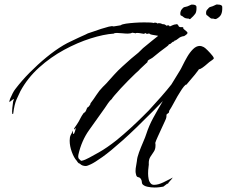

<svg xmlns="http://www.w3.org/2000/svg" viewBox="-20 -708 1012 857"><path d="M709 125Q703 126 692.5 127.5Q682 129 670 129Q654 129 638 125.5Q622 122 615 113Q614 110 613.5 107.5Q613 105 613 104Q613 100 611 95Q606 84 597.5 83Q589 82 587 70Q586 66 585.5 63Q585 60 585 56Q585 44 587.5 32.5Q590 21 591 11Q592 -5 600.5 -28Q609 -51 619 -74Q629 -97 633 -110Q645 -147 663.5 -181Q682 -215 701 -247L707 -257L664 -213Q583 -131 527.5 -81.5Q472 -32 437.5 -7.5Q403 17 386 25Q369 33 364 33Q346 33 337 23Q336 22 335 22Q334 22 332 21Q329 19 326.5 15.5Q324 12 322 9Q310 -4 300.5 -30Q291 -56 291 -80Q291 -95 295 -104Q297 -107 300.5 -114.5Q304 -122 304 -124H305Q305 -110 308 -110Q311 -110 314.5 -121.5Q318 -133 318 -136Q318 -135 317.5 -135.5Q317 -136 317 -136H316Q315 -135 315 -133Q315 -131 313 -130Q310 -133 311 -135Q326 -156 331.5 -166Q337 -176 340.5 -183Q344 -190 351 -200Q353 -204 356.5 -205.5Q360 -207 362 -211Q365 -216 366.5 -221Q368 -226 372 -230Q374 -229 378.5 -235.5Q383 -242 383 -242L384 -247Q398 -265 410.5 -284.5Q423 -304 439 -320L454 -335L489 -374Q505 -392 526 -411Q547 -430 565 -446Q569 -450 573.5 -453Q578 -456 582 -460Q600 -474 608 -483Q616 -492 634 -506Q644 -514 659 -526.5Q674 -539 686 -548L681 -549L658 -553Q651 -554 645 -559Q640 -556 636 -557Q632 -557 628 -561L624 -557H622Q620 -557 610 -559Q600 -561 592 -561Q586 -561 584 -559Q581 -561 577 -561Q573 -561 570 -562Q563 -558 550 -558Q539 -558 525.5 -559.5Q512 -561 502 -561Q491 -561 488 -558Q443 -555 384.5 -536.5Q326 -518 266 -485.5Q206 -453 154.5 -406.5Q103 -360 71 -301Q64 -287 54 -264.5Q44 -242 39 -201Q39 -200 36.5 -199Q34 -198 34 -211Q34 -217 35 -226.5Q36 -236 38 -250V-251Q38 -255 40.5 -260Q43 -265 40 -266L22 -252Q21 -257 25.5 -268Q30 -279 36.5 -291.5Q43 -304 48 -310Q76 -347 112 -383.5Q148 -420 187 -452Q226 -484 263 -506Q280 -516 296.5 -523.5Q313 -531 329 -539Q331 -540 341 -544.5Q351 -549 361 -553.5Q371 -558 372 -559Q380 -561 396 -567Q412 -573 431 -579Q450 -585 465.5 -589Q481 -593 487 -590L518 -595Q525 -600 542.5 -602.5Q560 -605 582 -606.5Q604 -608 623 -608Q639 -608 650.5 -607.5Q662 -607 666 -605V-606Q668 -607 672 -607Q676 -607 678.5 -606Q681 -605 683 -603Q689 -606 694 -604Q697 -604 700 -602.5Q703 -601 706 -600H709Q714 -600 717.5 -597.5Q721 -595 724 -593Q729 -596 731 -595Q733 -595 735 -593.5Q737 -592 738 -590Q740 -591 750.5 -595.5Q761 -600 761 -598Q764 -600 768 -600Q774 -600 776.5 -593Q779 -586 789 -587H793Q799 -587 798 -583.5Q797 -580 804 -575Q809 -571 813 -567.5Q817 -564 817 -561Q817 -556 802 -547Q786 -545 776.5 -536.5Q767 -528 758 -526L757 -523Q750 -522 745.5 -516.5Q741 -511 734 -510Q732 -506 730.5 -505Q729 -504 723 -499Q708 -488 693 -476.5Q678 -465 664 -453Q661 -450 653.5 -446Q646 -442 643 -440Q638 -436 638.5 -433Q639 -430 633 -426Q632 -425 624 -417.5Q616 -410 608.5 -403Q601 -396 601 -395Q597 -392 583.5 -379Q570 -366 552.5 -348.5Q535 -331 518.5 -313Q502 -295 491 -282Q480 -269 479 -266Q471 -260 462.5 -247.5Q454 -235 448 -226Q411 -174 377.5 -127Q344 -80 330 -18Q329 -15 329 -10Q329 -2 333 1.5Q337 5 342 10Q350 9 360.5 4.5Q371 0 378 -4Q386 -8 421.5 -28Q457 -48 500 -82Q532 -108 563 -136.5Q594 -165 616 -187Q638 -209 644 -215Q671 -244 699 -276Q727 -308 745 -331L783 -393Q787 -399 795.5 -416.5Q804 -434 815.5 -454Q827 -474 841.5 -488.5Q856 -503 872 -503Q879 -503 889 -498Q894 -496 906.5 -483.5Q919 -471 928.5 -459Q938 -447 932 -444Q929 -442 926.5 -439.5Q924 -437 920 -435Q915 -432 905 -423Q895 -414 884.5 -406.5Q874 -399 868 -399Q868 -399 865 -394.5Q862 -390 850 -375Q838 -360 812 -330Q809 -332 800.5 -321.5Q792 -311 784 -297.5Q776 -284 772 -278Q761 -259 753.5 -244.5Q746 -230 735 -213V-211Q735 -205 730.5 -202.5Q726 -200 723 -196Q723 -192 723 -189Q723 -186 722 -182Q722 -180 715.5 -166Q709 -152 700.5 -133.5Q692 -115 684 -97.5Q676 -80 673 -70Q674 -67 674 -64Q674 -61 674 -58Q674 -42 666.5 -31Q659 -20 651.5 -8.5Q644 3 644 20Q645 24 643 37.5Q641 51 641 66Q641 79 643.5 91.5Q646 104 654 112Q659 117 668 117Q686 117 709 106Q732 95 739 91L750 85Q750 86 750.5 86.5Q751 87 749 87Q748 90 738.5 100Q729 110 730 113Q729 112 726.5 111.5Q724 111 725 113ZM944 -623H942Q940 -623 936.5 -623.5Q933 -624 933 -625H926Q923 -625 920.5 -626.5Q918 -628 911 -634Q909 -637 904 -639.5Q899 -642 900 -654Q901 -663 908 -668Q913 -676 920.5 -677.5Q928 -679 942 -686Q944 -688 949 -688Q951 -688 954 -687.5Q957 -687 960 -687Q972 -685 972 -677Q973 -656 967 -643.5Q961 -631 944 -623ZM829 -623Q828 -622 825.5 -623Q823 -624 823 -625H819Q815 -625 809 -626.5Q803 -628 796 -634Q794 -637 789 -638Q784 -639 785 -651Q787 -663 793 -668Q798 -676 806.5 -677Q815 -678 829 -685Q834 -688 837 -687.5Q840 -687 845 -687Q857 -685 857 -677Q858 -656 851.5 -646.5Q845 -637 829 -623Z"/></svg>

Font: Cherish
Style: Regular
Weight: 400
Designer: Robert E. Leuschke
Foundry: Robert E. Leuschke
Version: Version 1.005